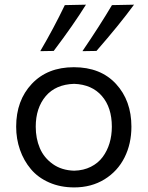

<svg xmlns="http://www.w3.org/2000/svg" viewBox="-20 -798 637 829"><path d="M211.9 -578.1 153.8 -577.1Q212.4 -676.8 259.8 -775.9L351.1 -777.8Q297.9 -691.9 211.9 -578.1ZM396.5 -578.1 335.9 -577.1Q411.1 -687.5 463.4 -775.9L558.6 -777.8Q497.1 -693.4 396.5 -578.1ZM300.3 11.2Q240.7 11.2 192.4 -10Q144 -31.2 113.3 -67.9Q82.5 -104.5 66.2 -151.4Q49.8 -198.2 49.8 -251Q49.8 -364.3 117.4 -436Q185.1 -507.8 298.8 -507.8Q414.6 -507.8 481 -435.5Q547.4 -363.3 547.4 -251Q547.4 -177.2 517.6 -117.9Q487.8 -58.6 431.2 -23.7Q374.5 11.2 300.3 11.2ZM300.3 -61Q340.8 -62 372.3 -77.9Q403.8 -93.8 423.3 -120.1Q442.9 -146.5 452.9 -179.7Q462.9 -212.9 462.9 -251Q462.9 -334 419.9 -383.5Q377 -433.1 300.3 -436Q220.2 -433.6 177.2 -382.6Q134.3 -331.5 134.3 -251Q134.3 -200.2 151.9 -158.7Q169.4 -117.2 207.8 -89.8Q246.1 -62.5 300.3 -61Z"/></svg>

Font: Commissioner Flair
Style: Regular
Weight: 400
Designer: Kostas Bartsokas
Foundry: Kostas Bartsokas
Version: Version 1.000